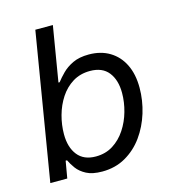

<svg xmlns="http://www.w3.org/2000/svg" viewBox="-110 -818 822 919"><g transform="rotate(-15 301.0 -358.5)"><path d="M284.2 11.2Q235.4 11.2 205.8 -4.4Q176.3 -20 159.9 -42.2Q143.6 -64.5 134.3 -84.5H127.4L112.8 0H28.8L149.4 -727.5H236.3L190.9 -454.6H196.8Q210.9 -473.1 232.2 -494.6Q253.4 -516.1 285.6 -531.5Q317.9 -546.9 365.2 -546.9Q424.8 -546.9 468.5 -520.5Q512.2 -494.1 535.9 -445.8Q559.6 -397.5 559.6 -330.6Q559.6 -267.6 540.8 -206.5Q522 -145.5 486.6 -96.4Q451.2 -47.4 400.1 -18.1Q349.1 11.2 284.2 11.2ZM272.9 -66.4Q321.3 -66.4 358.4 -89.8Q395.5 -113.3 420.9 -151.9Q446.3 -190.4 459.2 -236.6Q472.2 -282.7 472.2 -328.1Q472.2 -392.1 441.9 -430.7Q411.6 -469.2 350.6 -469.2Q301.8 -469.2 264.6 -446.3Q227.5 -423.3 202.6 -385.3Q177.7 -347.2 165 -301Q152.3 -254.9 152.3 -208.5Q152.3 -143.6 182.9 -105Q213.4 -66.4 272.9 -66.4Z"/></g></svg>

Font: Inter 18pt
Style: Italic
Weight: 400
Italic angle: -9.3988°
Designer: Rasmus Andersson
Foundry: rsms
Version: Version 4.001;git-66647c0bb